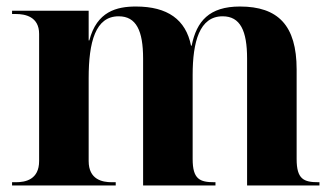

<svg xmlns="http://www.w3.org/2000/svg" viewBox="-20 -569 1026 589"><path d="M17 0H335V-10H323C294 -10 252 -18 252 -75V-329C252 -441 273 -519 344 -519C398 -519 419 -475 419 -389V0H641V-10H638C593 -10 571 -19 571 -81V-339C571 -441 592 -519 663 -519C717 -519 738 -475 738 -389V0H960V-10H957C912 -10 890 -19 890 -81V-356C890 -491 833 -549 716 -549C622 -549 583 -504 568 -429H566C550 -509 494 -549 397 -549C338 -549 277 -534 254 -445H252V-536H17V-526H29C57 -526 100 -518 100 -465V-75C100 -18 58 -10 29 -10H17Z"/></svg>

Font: Noto Serif Display
Style: Bold
Weight: 700
Designer: Monotype Design Team
Foundry: Monotype Imaging Inc.
Version: Version 2.009